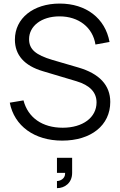

<svg xmlns="http://www.w3.org/2000/svg" viewBox="-20 -754 656 1050"><path d="M320 15C478.5 15 583 -69 583 -196.5C583 -288 523.5 -351.5 408 -385L267.5 -426C174.5 -453.5 139 -484.5 139 -540C139 -610.5 205.5 -664.5 305.5 -664.5C410.5 -664.5 487.5 -604 502 -510.5L579 -524.5C555.5 -654 451 -734.5 306.5 -734.5C162 -734.5 61.5 -654 61.5 -537.5C61.5 -453 113 -394.5 215 -364.5L397.5 -310C471.5 -288 508 -249 508 -194C508 -111.5 433 -55.5 323 -55.5C211.5 -55.5 133 -110.5 108.5 -205L33.5 -192.5C58 -65 168.5 15 320 15ZM291.5 236V275C334.5 275 374.5 246 374.5 191.5V109H291.5V191.5H336V195C336 224 308.5 236 291.5 236Z"/></svg>

Font: Vela Sans
Style: Regular
Weight: 400
Designer: Principal design: Mikhail Sharanda - project Manrope.
Design modification: Ravid Balaliev
Foundry: Mikhail Sharanda
Version: Version 1.001